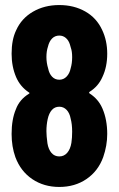

<svg xmlns="http://www.w3.org/2000/svg" viewBox="-20 -733 470 761"><path d="M41 -110Q26 -152 26 -202Q26 -260 43 -300Q57 -338 94 -361Q100 -364 94 -367Q60 -390 44 -427Q26 -469 26 -520Q26 -576 44 -613Q65 -660 110.5 -686.5Q156 -713 215 -713Q273 -713 318 -687.5Q363 -662 385 -614Q405 -572 405 -520Q405 -468 386 -428Q370 -391 335 -369Q331 -365 336 -362Q370 -340 386 -303Q405 -259 405 -202Q405 -156 389 -110Q369 -55 323 -23.5Q277 8 215 8Q154 8 108 -23Q62 -54 41 -110ZM168 -165Q172 -141 184 -127Q196 -113 215 -113Q234 -113 246.5 -127.5Q259 -142 263 -167Q266 -187 266 -211Q266 -241 260 -263Q256 -285 244 -297.5Q232 -310 215 -310Q197 -310 185.5 -297Q174 -284 169 -261Q164 -238 164 -213Q164 -195 168 -165ZM171 -461Q175 -441 186.5 -429Q198 -417 215 -417Q232 -417 244 -429.5Q256 -442 260 -462Q266 -482 266 -506Q266 -529 261 -543Q259 -551 257 -557Q252 -573 241 -582.5Q230 -592 215 -592Q198 -592 186.5 -580.5Q175 -569 170 -548Q164 -530 164 -507Q164 -484 171 -461Z"/></svg>

Font: Barlow Condensed
Style: Bold
Weight: 700
Width: 3
Designer: Jeremy Tribby
Foundry: Tribby Type
Version: Version 1.500